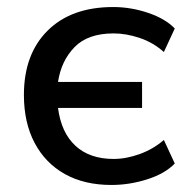

<svg xmlns="http://www.w3.org/2000/svg" viewBox="-20 -517 541 546"><path d="M297 9Q220 9 164.5 -22Q109 -53 78.5 -110.5Q48 -168 48 -247Q48 -363 115.5 -430Q183 -497 302 -497Q352 -497 401 -480.5Q450 -464 477 -436L446 -369Q416 -396 377.5 -409Q339 -422 303 -422Q230 -422 192 -383Q154 -344 145 -284H384V-210H145Q154 -140 194.5 -102.5Q235 -65 303 -65Q339 -65 377.5 -79Q416 -93 446 -119L477 -52Q449 -23 398.5 -7Q348 9 297 9Z"/></svg>

Font: Nunito Sans SemiBold
Style: Regular
Weight: 600
Designer: Vernon Adams
Foundry: Vernon Adams
Version: Version 3.101; ttfautohint (v1.8.4.7-5d5b);gftools[0.9.27]